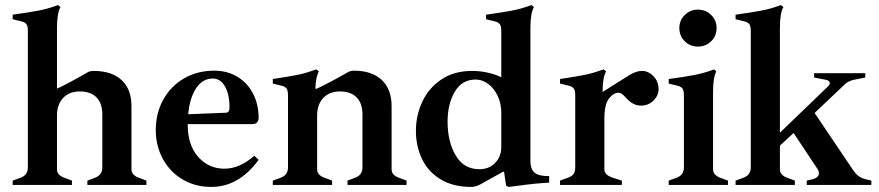

<svg xmlns="http://www.w3.org/2000/svg" viewBox="-20 -730 3471 758"><path d="M558 -17V0H325V-17L357 -29Q384 -40 384 -69V-278Q384 -322 361 -345.5Q338 -369 295 -369Q253 -369 229 -343Q205 -317 205 -275V-62Q205 -49 213 -41Q221 -33 232 -29L264 -17V0H30V-17L63 -29Q90 -40 90 -69V-608Q90 -628 83.5 -635.5Q77 -643 63 -646L30 -654V-672Q94 -681 131.5 -688Q169 -695 209 -710L219 -702Q205 -681 205 -617V-380Q249 -400 325 -444Q334 -450 350 -450Q421 -450 460 -414Q499 -378 499 -311V-62Q499 -49 507 -41Q515 -33 526 -29Z M984 -115 1001 -99Q923 8 814 8Q751 8 701 -21.5Q651 -51 623 -102.5Q595 -154 595 -216Q595 -284 625 -337.5Q655 -391 707.5 -421Q760 -451 826 -451Q877 -451 917 -427Q957 -403 979 -360.5Q1001 -318 1001 -265Q1001 -254 995 -247Q989 -240 978 -240H721V-239Q721 -157 762.5 -110.5Q804 -64 866 -64Q926 -64 984 -115ZM723 -279 872 -285Q886 -285 886 -306Q886 -358 868 -389Q850 -420 820 -420Q780 -420 754.5 -382Q729 -344 723 -279Z M1585 -17V0H1352V-17L1384 -29Q1411 -40 1411 -69V-278Q1411 -322 1388 -345.5Q1365 -369 1322 -369Q1280 -369 1256 -343Q1232 -317 1232 -275V-62Q1232 -49 1240 -41Q1248 -33 1259 -29L1291 -17V0H1057V-17L1090 -29Q1117 -40 1117 -69V-354Q1117 -374 1110.5 -381.5Q1104 -389 1090 -392L1057 -400V-418Q1129 -429 1159.5 -435.5Q1190 -442 1229 -456L1239 -448Q1227 -428 1225 -380H1231Q1280 -403 1352 -444Q1363 -451 1377 -451Q1448 -451 1487 -414.5Q1526 -378 1526 -311V-62Q1526 -49 1534 -41Q1542 -33 1553 -29Z M1622 -213Q1622 -274 1647 -328Q1672 -382 1722 -416Q1772 -450 1844 -450Q1876 -450 1906.5 -443Q1937 -436 1959 -425V-608Q1959 -628 1952.5 -635.5Q1946 -643 1932 -646L1899 -654V-672Q1963 -681 2000.5 -688Q2038 -695 2078 -710L2088 -702Q2074 -679 2074 -617V-95Q2074 -62 2091 -48Q2108 -34 2148 -35V-9Q2092 -6 2028 3L1988 8L1978 3L1970 -52H1966L1878 -3Q1858 8 1840 8Q1769 8 1719.5 -22Q1670 -52 1646 -102.5Q1622 -153 1622 -213ZM1959 -149V-286Q1959 -321 1945 -351Q1931 -381 1907.5 -398.5Q1884 -416 1858 -416Q1804 -416 1775.5 -368Q1747 -320 1747 -250Q1747 -171 1779 -116.5Q1811 -62 1872 -62Q1911 -62 1935 -87Q1959 -112 1959 -149Z M2580 -378Q2580 -353 2560 -333Q2540 -313 2510 -313Q2480 -313 2454 -341Q2451 -344 2445 -350.5Q2439 -357 2433 -360.5Q2427 -364 2422 -364Q2402 -364 2384 -341Q2366 -318 2366 -260V-62Q2366 -51 2373.5 -43Q2381 -35 2397 -29L2435 -17V0H2191V-17L2224 -29Q2239 -35 2245 -44Q2251 -53 2251 -69V-354Q2251 -374 2244.5 -381.5Q2238 -389 2224 -392L2191 -400V-418Q2263 -429 2293.5 -435.5Q2324 -442 2363 -456L2373 -448Q2359 -425 2359 -367L2467 -435Q2493 -450 2514 -450Q2540 -450 2560 -429Q2580 -408 2580 -378Z M2620 -17 2653 -29Q2680 -40 2680 -69V-354Q2680 -374 2673.5 -381.5Q2667 -389 2653 -392L2620 -400V-418Q2685 -427 2722 -434Q2759 -441 2799 -456L2808 -448Q2795 -426 2795 -364V-62Q2795 -49 2803 -41Q2811 -33 2821 -29L2854 -17V0H2620ZM2662 -619Q2662 -650 2683.5 -671Q2705 -692 2735 -692Q2766 -692 2787.5 -671Q2809 -650 2809 -619Q2809 -588 2787.5 -567Q2766 -546 2735 -546Q2705 -546 2683.5 -567Q2662 -588 2662 -619Z M3420 -17V0H3165V-17L3187 -22Q3213 -29 3213 -46Q3213 -55 3206 -65L3113 -205L3059 -155V-62Q3059 -49 3067 -41Q3075 -33 3086 -29L3118 -17V0H2884V-17L2917 -29Q2944 -40 2944 -69V-608Q2944 -628 2937.5 -635.5Q2931 -643 2917 -646L2884 -654V-672Q2948 -681 2985.5 -688Q3023 -695 3063 -710L3073 -702Q3059 -681 3059 -617V-206L3249 -389Q3256 -395 3256 -402Q3256 -412 3240 -415L3194 -424V-441H3396V-424L3346 -414Q3334 -410 3327.5 -406.5Q3321 -403 3313 -395L3196 -284L3349 -57Q3359 -43 3369.5 -35Q3380 -27 3399 -22Z"/></svg>

Font: Ibarra Real Nova
Style: Bold
Weight: 700
Designer: Jose Maria Ribagorda & Octavio Pardo
Foundry: Jose Maria Ribagorda
Version: Version 1.014